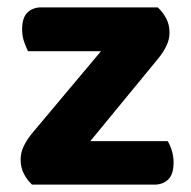

<svg xmlns="http://www.w3.org/2000/svg" viewBox="-20 -501 519 521"><path d="M67 0Q53 -13 44.5 -30Q36 -47 36 -68Q36 -87 44.5 -104.5Q53 -122 66 -138L254 -362H56Q51 -372 45.5 -387.5Q40 -403 40 -421Q40 -453 54.5 -467Q69 -481 92 -481H408Q422 -468 431 -451Q440 -434 440 -412Q440 -394 431.5 -376.5Q423 -359 410 -343L225 -118H435Q441 -109 446 -93Q451 -77 451 -60Q451 -28 436.5 -14Q422 0 399 0H67Z"/></svg>

Font: Baloo 2
Style: Bold
Weight: 700
Designer: Sarang Kulkarni and Ek Type
Foundry: Ek Type
Version: Version 1.640;hotconv 1.0.111;makeotfexe 2.5.65597; ttfautoh